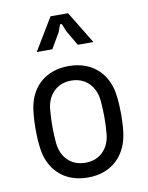

<svg xmlns="http://www.w3.org/2000/svg" viewBox="-85 -812 681 884"><g transform="rotate(-10 255.0 -369.5)"><path d="M255 11C371 11 438 -65 450 -164C454 -195 455 -222 455 -249C455 -276 454 -304 450 -335C439 -435 371 -510 255 -510C138 -510 71 -435 60 -335C56 -304 55 -275 55 -248C55 -222 56 -195 60 -164C71 -65 138 11 255 11ZM255 -58C183 -58 143 -109 137 -170C132 -223 132 -274 137 -329C142 -389 183 -442 255 -442C327 -442 367 -389 373 -329C378 -273 378 -223 373 -170C367 -109 327 -58 255 -58ZM122 -599H195L237 -671L248 -701C251 -709 257 -709 260 -701L272 -671L314 -599H387L295 -750H213Z"/></g></svg>

Font: Finlandica
Style: Regular
Weight: 400
Designer: Niklas Ekholm, Juho Hiilivirta, Jaakko Suomalainen
Foundry: Helsinki Type Studio
Version: Version 2.000;Glyphs 3.2 (3202)